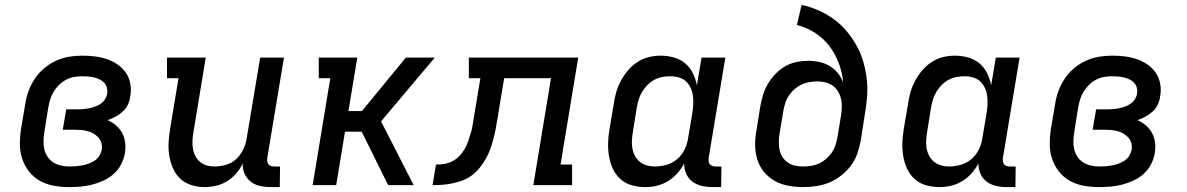

<svg xmlns="http://www.w3.org/2000/svg" viewBox="-20 -755 4840 783"><path d="M262 8Q230 8 199.5 2.5Q169 -3 143 -17.5Q117 -32 98.5 -55.5Q80 -79 70.5 -107.5Q61 -136 61 -167.5Q61 -199 66 -231L83 -331Q87 -358 96.5 -384Q106 -410 122 -434Q138 -458 160 -476.5Q182 -495 208 -507Q234 -519 261 -523.5Q288 -528 315 -528Q341 -528 366.5 -525Q392 -522 415.5 -514Q439 -506 459.5 -492Q480 -478 493.5 -458Q507 -438 511.5 -413Q516 -388 511 -361Q509 -345 501.5 -328.5Q494 -312 480.5 -300Q467 -288 451.5 -279.5Q436 -271 419 -265Q437 -257 453 -243.5Q469 -230 478.5 -212Q488 -194 490.5 -172.5Q493 -151 489 -129Q485 -106 473.5 -84Q462 -62 443.5 -45.5Q425 -29 402 -18.5Q379 -8 355.5 -2Q332 4 308.5 6Q285 8 262 8ZM262 -76Q275 -76 288.5 -77Q302 -78 315 -80.5Q328 -83 341 -87.5Q354 -92 366 -100Q378 -108 385 -119.5Q392 -131 395 -144Q397 -159 393.5 -172Q390 -185 381 -194.5Q372 -204 361 -210.5Q350 -217 336.5 -220.5Q323 -224 309 -225Q295 -226 281 -226H236L250 -309H295Q307 -309 319 -310Q331 -311 343 -313.5Q355 -316 367 -320Q379 -324 390 -331.5Q401 -339 408 -350Q415 -361 417 -373Q419 -385 416 -397Q413 -409 405 -417.5Q397 -426 386.5 -431Q376 -436 364 -439Q352 -442 339.5 -443Q327 -444 314 -444Q298 -444 281.5 -441Q265 -438 249 -429.5Q233 -421 220.5 -408.5Q208 -396 199 -381Q190 -366 185 -350Q180 -334 177 -317L161 -217Q158 -199 157.5 -181.5Q157 -164 160.5 -147.5Q164 -131 173.5 -116.5Q183 -102 197 -93Q211 -84 227.5 -80Q244 -76 262 -76Z M815 8Q787 8 761 0Q735 -8 716 -25.5Q697 -43 686 -67.5Q675 -92 670.5 -119Q666 -146 667.5 -174.5Q669 -203 674 -231L708 -436H661V-520H819L769 -217Q766 -200 765 -183.5Q764 -167 766.5 -150.5Q769 -134 776 -120Q783 -106 795 -95.5Q807 -85 822.5 -80.5Q838 -76 855 -76Q878 -76 902 -83Q926 -90 944 -107Q962 -124 972.5 -146.5Q983 -169 986 -191L1041 -520H1138L1070 -111Q1069 -104 1070 -97Q1071 -90 1075 -85Q1079 -80 1085.5 -78Q1092 -76 1099 -76H1122L1121 8H1085Q1063 8 1041.5 3.5Q1020 -1 1003.5 -13.5Q987 -26 978 -45.5Q969 -65 970 -88Q959 -66 943 -47.5Q927 -29 906 -16Q885 -3 861.5 2.5Q838 8 815 8Z M1563 0 1455 -218H1387L1351 0H1255L1327 -436H1280V-520H1437L1401 -302H1456L1635 -520H1753L1534 -260L1667 0Z M2155 0 2227 -436H2036L2008 -267Q2005 -247 2001 -226.5Q1997 -206 1991.5 -186Q1986 -166 1979 -146Q1972 -126 1961 -107Q1950 -88 1936 -70.5Q1922 -53 1904.5 -40Q1887 -27 1867 -19.5Q1847 -12 1826 -7.5Q1805 -3 1784.5 -1.5Q1764 0 1744 0L1758 -84Q1775 -84 1791.5 -86.5Q1808 -89 1824 -97Q1840 -105 1853 -118.5Q1866 -132 1875 -147.5Q1884 -163 1889.5 -179.5Q1895 -196 1900 -212.5Q1905 -229 1907.5 -245.5Q1910 -262 1913 -279L1939 -436H1892V-520H2338L2266 -84H2313V0Z M2611 8Q2583 8 2556.5 0.5Q2530 -7 2510.5 -24.5Q2491 -42 2479.5 -66.5Q2468 -91 2463.5 -118.5Q2459 -146 2460 -174Q2461 -202 2466 -231L2483 -331Q2486 -355 2493 -379Q2500 -403 2512 -425.5Q2524 -448 2541 -468Q2558 -488 2579.5 -502Q2601 -516 2625.5 -522Q2650 -528 2674 -528Q2702 -528 2728.5 -520.5Q2755 -513 2774.5 -496.5Q2794 -480 2805.5 -456.5Q2817 -433 2822 -407L2841 -520H2938L2870 -111Q2869 -104 2870 -97Q2871 -90 2875 -85Q2879 -80 2885.5 -78Q2892 -76 2899 -76H2922L2921 8H2885Q2863 8 2841.5 3Q2820 -2 2803.5 -14.5Q2787 -27 2778.5 -46.5Q2770 -66 2770 -88Q2759 -67 2742 -48Q2725 -29 2703.5 -16Q2682 -3 2658.5 2.5Q2635 8 2611 8ZM2651 -76Q2674 -76 2698.5 -83Q2723 -90 2742 -106.5Q2761 -123 2772 -145.5Q2783 -168 2786 -191L2803 -291Q2806 -309 2807 -327Q2808 -345 2806 -362.5Q2804 -380 2797 -395.5Q2790 -411 2778 -422.5Q2766 -434 2749 -439Q2732 -444 2714 -444Q2698 -444 2681 -441Q2664 -438 2648.5 -429.5Q2633 -421 2620.5 -408.5Q2608 -396 2599 -381Q2590 -366 2585 -350Q2580 -334 2577 -317L2561 -217Q2558 -200 2557 -183Q2556 -166 2559 -149.5Q2562 -133 2569.5 -119Q2577 -105 2589.5 -95Q2602 -85 2618 -80.5Q2634 -76 2651 -76Z M3255 8Q3224 8 3194.5 2.5Q3165 -3 3140 -17Q3115 -31 3096.5 -53Q3078 -75 3069 -103Q3060 -131 3059.5 -161.5Q3059 -192 3065 -223L3080 -318Q3084 -342 3091 -365.5Q3098 -389 3110.5 -411Q3123 -433 3141 -452Q3159 -471 3181 -484Q3203 -497 3227.5 -502Q3252 -507 3275 -507Q3299 -507 3322 -502Q3345 -497 3364 -485.5Q3383 -474 3397 -456.5Q3411 -439 3419 -418Q3415 -459 3400.5 -497.5Q3386 -536 3362 -567.5Q3338 -599 3304 -621Q3270 -643 3230 -653L3249 -735Q3286 -727 3319.5 -712Q3353 -697 3381.5 -676Q3410 -655 3433 -627.5Q3456 -600 3473.5 -568.5Q3491 -537 3501 -502Q3511 -467 3515 -429.5Q3519 -392 3515.5 -353.5Q3512 -315 3505 -276L3490 -181Q3485 -154 3476 -128Q3467 -102 3450 -79.5Q3433 -57 3410 -39Q3387 -21 3361.5 -10.5Q3336 0 3308.5 4Q3281 8 3255 8ZM3255 -76Q3271 -76 3287.5 -78.5Q3304 -81 3319.5 -88Q3335 -95 3348.5 -106.5Q3362 -118 3372 -132.5Q3382 -147 3387 -162.5Q3392 -178 3395 -194L3409 -279Q3412 -297 3413 -314.5Q3414 -332 3410.5 -348.5Q3407 -365 3399 -379.5Q3391 -394 3378 -404Q3365 -414 3348.5 -418.5Q3332 -423 3315 -423Q3299 -423 3282.5 -420.5Q3266 -418 3250.5 -411Q3235 -404 3221.5 -392.5Q3208 -381 3198 -366.5Q3188 -352 3183 -336.5Q3178 -321 3175 -305L3159 -209Q3156 -192 3156 -175Q3156 -158 3159.5 -142.5Q3163 -127 3171.5 -114Q3180 -101 3193 -92Q3206 -83 3222 -79.5Q3238 -76 3255 -76Z M3811 8Q3783 8 3756.5 0.5Q3730 -7 3710.5 -24.5Q3691 -42 3679.5 -66.5Q3668 -91 3663.5 -118.5Q3659 -146 3660 -174Q3661 -202 3666 -231L3683 -331Q3686 -355 3693 -379Q3700 -403 3712 -425.5Q3724 -448 3741 -468Q3758 -488 3779.5 -502Q3801 -516 3825.5 -522Q3850 -528 3874 -528Q3902 -528 3928.5 -520.5Q3955 -513 3974.5 -496.5Q3994 -480 4005.5 -456.5Q4017 -433 4022 -407L4041 -520H4138L4070 -111Q4069 -104 4070 -97Q4071 -90 4075 -85Q4079 -80 4085.5 -78Q4092 -76 4099 -76H4122L4121 8H4085Q4063 8 4041.5 3Q4020 -2 4003.5 -14.5Q3987 -27 3978.5 -46.5Q3970 -66 3970 -88Q3959 -67 3942 -48Q3925 -29 3903.5 -16Q3882 -3 3858.5 2.5Q3835 8 3811 8ZM3851 -76Q3874 -76 3898.5 -83Q3923 -90 3942 -106.5Q3961 -123 3972 -145.5Q3983 -168 3986 -191L4003 -291Q4006 -309 4007 -327Q4008 -345 4006 -362.5Q4004 -380 3997 -395.5Q3990 -411 3978 -422.5Q3966 -434 3949 -439Q3932 -444 3914 -444Q3898 -444 3881 -441Q3864 -438 3848.5 -429.5Q3833 -421 3820.5 -408.5Q3808 -396 3799 -381Q3790 -366 3785 -350Q3780 -334 3777 -317L3761 -217Q3758 -200 3757 -183Q3756 -166 3759 -149.5Q3762 -133 3769.5 -119Q3777 -105 3789.5 -95Q3802 -85 3818 -80.5Q3834 -76 3851 -76Z M4462 8Q4430 8 4399.5 2.5Q4369 -3 4343 -17.5Q4317 -32 4298.5 -55.5Q4280 -79 4270.5 -107.5Q4261 -136 4261 -167.5Q4261 -199 4266 -231L4283 -331Q4287 -358 4296.5 -384Q4306 -410 4322 -434Q4338 -458 4360 -476.5Q4382 -495 4408 -507Q4434 -519 4461 -523.5Q4488 -528 4515 -528Q4541 -528 4566.5 -525Q4592 -522 4615.5 -514Q4639 -506 4659.5 -492Q4680 -478 4693.5 -458Q4707 -438 4711.5 -413Q4716 -388 4711 -361Q4709 -345 4701.5 -328.5Q4694 -312 4680.5 -300Q4667 -288 4651.5 -279.5Q4636 -271 4619 -265Q4637 -257 4653 -243.5Q4669 -230 4678.5 -212Q4688 -194 4690.5 -172.5Q4693 -151 4689 -129Q4685 -106 4673.5 -84Q4662 -62 4643.5 -45.5Q4625 -29 4602 -18.5Q4579 -8 4555.5 -2Q4532 4 4508.5 6Q4485 8 4462 8ZM4462 -76Q4475 -76 4488.5 -77Q4502 -78 4515 -80.5Q4528 -83 4541 -87.5Q4554 -92 4566 -100Q4578 -108 4585 -119.5Q4592 -131 4595 -144Q4597 -159 4593.5 -172Q4590 -185 4581 -194.5Q4572 -204 4561 -210.5Q4550 -217 4536.5 -220.5Q4523 -224 4509 -225Q4495 -226 4481 -226H4436L4450 -309H4495Q4507 -309 4519 -310Q4531 -311 4543 -313.5Q4555 -316 4567 -320Q4579 -324 4590 -331.5Q4601 -339 4608 -350Q4615 -361 4617 -373Q4619 -385 4616 -397Q4613 -409 4605 -417.5Q4597 -426 4586.5 -431Q4576 -436 4564 -439Q4552 -442 4539.5 -443Q4527 -444 4514 -444Q4498 -444 4481.5 -441Q4465 -438 4449 -429.5Q4433 -421 4420.5 -408.5Q4408 -396 4399 -381Q4390 -366 4385 -350Q4380 -334 4377 -317L4361 -217Q4358 -199 4357.5 -181.5Q4357 -164 4360.5 -147.5Q4364 -131 4373.5 -116.5Q4383 -102 4397 -93Q4411 -84 4427.5 -80Q4444 -76 4462 -76Z"/></svg>

Font: Iosevka HT Medium Extended
Style: Italic
Weight: 500
Width: 7
Italic angle: -9°
Monospace: yes
Designer: Belleve Invis
Foundry: Belleve Invis
Version: Version 32.3.0; ttfautohint (v1.8.4)